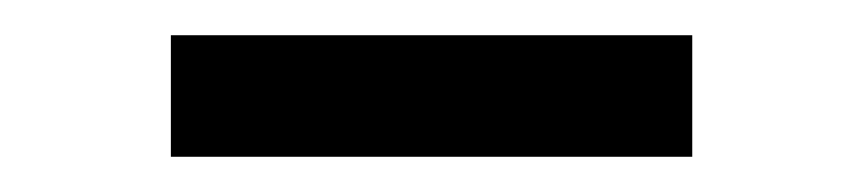

<svg xmlns="http://www.w3.org/2000/svg" viewBox="-20 -769 490 109"><path d="M77 -680V-749H373V-680Z"/></svg>

Font: Noto Serif JP ExtraLight ExtraBold
Style: Regular
Weight: 800
Version: Version 2.003-H1;hotconv 1.1.1;makeotfexe 2.6.0